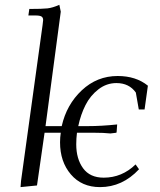

<svg xmlns="http://www.w3.org/2000/svg" viewBox="-20 -766 660 793"><path d="M64.9 6.8 66.9 -19 155.8 -662.1Q158.2 -681.6 158.2 -683.1Q158.2 -693.4 151.4 -697.8Q144.5 -702.1 127 -702.1H97.2L101.1 -729Q154.3 -729 176 -731.4Q197.8 -733.9 225.1 -746.1L231 -717.8L168 -245.1H234.9Q254.9 -334 317.9 -393.1Q380.9 -452.1 465.8 -452.1Q541.5 -452.1 590.8 -412.1L577.1 -314H553.2L541 -383.8Q513.2 -422.9 460.9 -422.9Q419.9 -422.9 386.5 -397Q353 -371.1 333.3 -332.3Q313.5 -293.5 303.2 -245.1H342.8Q398.9 -245.1 463.9 -252L461.9 -223.1L460.9 -217.8L436 -214.8Q409.2 -217.8 367.2 -217.8H297.9Q294.9 -193.4 294.9 -169.9Q294.9 -109.9 323.2 -71Q351.6 -32.2 408.2 -32.2Q483.9 -32.2 540 -86.9L554.2 -66.9Q485.4 6.8 393.1 6.8Q317.4 6.8 272.7 -45.7Q228 -98.1 228 -178.2Q228 -198.2 231 -217.8H164.1L132.8 0Z"/></svg>

Font: Dihjauti
Style: Italic
Weight: 400
Italic angle: -9°
Designer: T. Christopher White
Version: Version 3.0.0